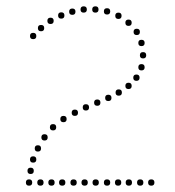

<svg xmlns="http://www.w3.org/2000/svg" viewBox="-20 -595 555 608"><path d="M85 -471Q75 -471 75 -481Q75 -491 85 -491Q95 -491 95 -481Q95 -471 85 -471ZM110 -496Q100 -496 100 -506Q100 -516 110 -516Q120 -516 120 -506Q120 -496 110 -496ZM140 -519Q130 -519 130 -529Q130 -539 140 -539Q150 -539 150 -529Q150 -519 140 -519ZM174 -536Q164 -536 164 -546Q164 -556 174 -556Q184 -556 184 -546Q184 -536 174 -536ZM209 -548Q199 -548 199 -558Q199 -568 209 -568Q219 -568 219 -558Q219 -548 209 -548ZM245 -555Q235 -555 235 -565Q235 -575 245 -575Q255 -575 255 -565Q255 -555 245 -555ZM282 -555Q272 -555 272 -565Q272 -575 282 -575Q292 -575 292 -565Q292 -555 282 -555ZM319 -549Q309 -549 309 -559Q309 -569 319 -569Q329 -569 329 -559Q329 -549 319 -549ZM355 -535Q345 -535 345 -545Q345 -555 355 -555Q365 -555 365 -545Q365 -535 355 -535ZM387 -513Q377 -513 377 -523Q377 -533 387 -533Q397 -533 397 -523Q397 -513 387 -513ZM413 -484Q403 -484 403 -494Q403 -504 413 -504Q423 -504 423 -494Q423 -484 413 -484ZM428 -449Q418 -449 418 -459Q418 -469 428 -469Q438 -469 438 -459Q438 -449 428 -449ZM433 -410Q423 -410 423 -420Q423 -430 433 -430Q443 -430 443 -420Q443 -410 433 -410ZM428 -372Q418 -372 418 -382Q418 -392 428 -392Q438 -392 438 -382Q438 -372 428 -372ZM412 -339Q402 -339 402 -349Q402 -359 412 -359Q422 -359 422 -349Q422 -339 412 -339ZM387 -313Q377 -313 377 -323Q377 -333 387 -333Q397 -333 397 -323Q397 -313 387 -313ZM356 -292Q346 -292 346 -302Q346 -312 356 -312Q366 -312 366 -302Q366 -292 356 -292ZM323 -275Q313 -275 313 -285Q313 -295 323 -295Q333 -295 333 -285Q333 -275 323 -275ZM288 -260Q278 -260 278 -270Q278 -280 288 -280Q298 -280 298 -270Q298 -260 288 -260ZM252 -245Q242 -245 242 -255Q242 -265 252 -265Q262 -265 262 -255Q262 -245 252 -245ZM217 -228Q207 -228 207 -238Q207 -248 217 -248Q227 -248 227 -238Q227 -228 217 -228ZM181 -208Q171 -208 171 -218Q171 -228 181 -228Q191 -228 191 -218Q191 -208 181 -208ZM148 -182Q138 -182 138 -192Q138 -202 148 -202Q158 -202 158 -192Q158 -182 148 -182ZM121 -150Q111 -150 111 -160Q111 -170 121 -170Q131 -170 131 -160Q131 -150 121 -150ZM100 -115Q90 -115 90 -125Q90 -135 100 -135Q110 -135 110 -125Q110 -115 100 -115ZM85 -80Q75 -80 75 -90Q75 -100 85 -100Q95 -100 95 -90Q95 -80 85 -80ZM77 -44Q67 -44 67 -54Q67 -64 77 -64Q87 -64 87 -54Q87 -44 77 -44ZM72 -7Q62 -7 62 -17Q62 -27 72 -27Q82 -27 82 -17Q82 -7 72 -7ZM108 -7Q98 -7 98 -17Q98 -27 108 -27Q118 -27 118 -17Q118 -7 108 -7ZM143 -7Q133 -7 133 -17Q133 -27 143 -27Q153 -27 153 -17Q153 -7 143 -7ZM177 -7Q167 -7 167 -17Q167 -27 177 -27Q187 -27 187 -17Q187 -7 177 -7ZM213 -7Q203 -7 203 -17Q203 -27 213 -27Q223 -27 223 -17Q223 -7 213 -7ZM248 -7Q238 -7 238 -17Q238 -27 248 -27Q258 -27 258 -17Q258 -7 248 -7ZM283 -7Q273 -7 273 -17Q273 -27 283 -27Q293 -27 293 -17Q293 -7 283 -7ZM319 -7Q309 -7 309 -17Q309 -27 319 -27Q329 -27 329 -17Q329 -7 319 -7ZM354 -7Q344 -7 344 -17Q344 -27 354 -27Q364 -27 364 -17Q364 -7 354 -7ZM388 -7Q378 -7 378 -17Q378 -27 388 -27Q398 -27 398 -17Q398 -7 388 -7ZM424 -7Q414 -7 414 -17Q414 -27 424 -27Q434 -27 434 -17Q434 -7 424 -7ZM459 -7Q449 -7 449 -17Q449 -27 459 -27Q469 -27 469 -17Q469 -7 459 -7Z"/></svg>

Font: Raleway Dots 
Style: Regular
Weight: 400
Version: Version 1.000